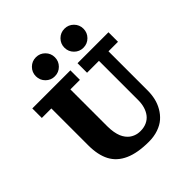

<svg xmlns="http://www.w3.org/2000/svg" viewBox="-215 -952 1114 1114"><g transform="rotate(-45 342.0 -395.5)"><path d="M433 -778Q455.8 -800.8 488.3 -800.8Q520.8 -800.8 543.6 -778Q566.4 -755.1 566.4 -722.7Q566.4 -690.2 543.6 -667.4Q520.8 -644.5 488.3 -644.5Q455.8 -644.5 433 -667.4Q410.2 -690.2 410.2 -722.7Q410.2 -755.1 433 -778ZM198.6 -778Q221.4 -800.8 253.9 -800.8Q286.4 -800.8 309.2 -778Q332 -755.1 332 -722.7Q332 -690.2 309.2 -667.4Q286.4 -644.5 253.9 -644.5Q221.4 -644.5 198.6 -667.4Q175.8 -690.2 175.8 -722.7Q175.8 -755.1 198.6 -778ZM400.4 -605.5H654.3V-527.3H576.2V-205.1Q576.2 -171.9 569.1 -141.4Q562 -110.8 546 -83.1Q530 -55.4 506.7 -34.9Q483.4 -14.4 448.5 -2.3Q413.6 9.8 371.1 9.8Q278.8 9.8 220.2 -16.5Q161.6 -42.7 134.5 -94.1Q107.4 -145.5 107.4 -224.6V-527.3H29.3V-605.5H341.8V-527.3H263.7V-224.6Q263.7 -198 267.7 -175.5Q271.7 -153.1 278.3 -137.3Q284.9 -121.6 294.4 -109.3Q304 -96.9 314.2 -89.4Q324.5 -81.8 336.3 -76.9Q348.1 -72 358.9 -70.2Q369.6 -68.4 380.9 -68.4Q409.4 -68.4 432 -78.7Q454.6 -89.1 468.9 -107.5Q483.2 -126 490.6 -150.8Q498 -175.5 498 -205.1V-527.3H400.4Z"/></g></svg>

Font: Orelega One
Style: Regular
Weight: 400
Version: Version 1.1 ; ttfautohint (v1.8.3)